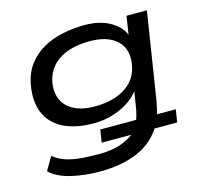

<svg xmlns="http://www.w3.org/2000/svg" viewBox="-101 -610 955 909"><g transform="rotate(-15 376.5 -155.5)"><path d="M280 189Q206 189 140.5 173.5Q75 158 38 123L76 57Q103 80 138.5 91Q174 102 215 105Q256 108 299 108Q359 108 403 93Q447 78 476 52L482 59H323L333 -3H511L507 0Q512 -11 515 -23Q518 -35 521 -48L539 -159L550 -160Q531 -123 494 -96Q457 -69 409.5 -54Q362 -39 312 -39Q222 -39 162.5 -69.5Q103 -100 79.5 -157Q56 -214 70 -293Q81 -351 111.5 -390.5Q142 -430 185 -454Q228 -478 280.5 -489Q333 -500 388 -500Q467 -500 520 -467Q573 -434 584 -383L575 -380L592 -491H692L624 -59Q621 -43 616.5 -24.5Q612 -6 607 9L598 -3H703L693 59H572L588 49Q547 120 468.5 154.5Q390 189 280 189ZM338 -115Q392 -115 437.5 -129.5Q483 -144 514.5 -175Q546 -206 556 -255Q571 -333 526 -376.5Q481 -420 391 -420Q338 -420 292 -406Q246 -392 214.5 -361Q183 -330 172 -281Q163 -229 180 -192Q197 -155 237.5 -135Q278 -115 338 -115Z"/></g></svg>

Font: Nunito Sans 10pt Expanded Medium
Style: Italic
Weight: 500
Width: 7
Italic angle: -9°
Designer: Vernon Adams
Foundry: Vernon Adams
Version: Version 3.101;gftools[0.9.27]